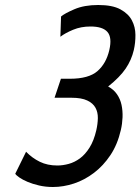

<svg xmlns="http://www.w3.org/2000/svg" viewBox="-20 -734 562 768"><path d="M191.8 14C219.8 14 247.8 9.3 276 0C304.2 -9.3 330.8 -23.5 355.8 -42.5C380.9 -61.5 402.8 -85.2 421.7 -113.5C440.6 -141.8 454.5 -175.3 463.4 -214C467.3 -230.7 469.5 -247.7 470.2 -265C470.8 -282.3 469.5 -298.8 466.1 -314.5C462.7 -330.2 456.7 -344.3 447.9 -357C439.2 -369.7 427.4 -380 412.6 -388C443.6 -412.7 466.9 -436.5 482.6 -459.5C498.2 -482.5 509.1 -507.3 515.3 -534C519.7 -553.3 521.9 -573.5 521.7 -594.5C521.6 -615.5 516.9 -634.8 507.6 -652.5C498.4 -670.2 483.1 -684.8 461.8 -696.5C440.5 -708.2 410.8 -714 372.8 -714C335.5 -714 303.7 -708.3 277.4 -697C251.1 -685.7 233.4 -676 224.2 -668L221.5 -587C234.5 -597 251.5 -606.3 272.5 -615C293.5 -623.7 316.6 -628 342 -628C374.6 -628 397.3 -620.7 409.9 -606C422.5 -591.3 425 -567.3 417.3 -534C409 -498 393.1 -469.8 369.8 -449.5C346.4 -429.2 309.7 -419 259.7 -419H223.7L198.2 -343H266.2C292.9 -343 313.8 -339.3 329.1 -332C344.5 -324.7 355.4 -315 361.9 -303C368.5 -291 371.6 -277.2 371.4 -261.5C371.1 -245.8 369 -229.7 365.2 -213C358.7 -185 349.7 -161.8 338.1 -143.5C326.6 -125.2 313.7 -110.8 299.7 -100.5C285.6 -90.2 270.8 -82.8 255.1 -78.5C239.4 -74.2 224.3 -72 209.6 -72C182.9 -72 159.4 -77 139.1 -87C118.7 -97 100.5 -110.3 84.3 -127L41 -39C43.4 -35 48.9 -30 57.5 -24C66.1 -18 77.1 -12.2 90.5 -6.5C103.9 -0.8 119.2 4 136.6 8C154.1 12 172.4 14 191.8 14Z"/></svg>

Font: Cabin Condensed
Style: Regular
Weight: 400
Italic angle: -13°
Designer: Pablo Impallari
Foundry: Pablo Impallari. www.impallari.com Igino Marini. www.ikern.com
Version: Version 1.006